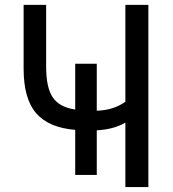

<svg xmlns="http://www.w3.org/2000/svg" viewBox="-20 -752 696 774"><path d="M283.2 -228.5Q175.8 -237.3 125.5 -295.9Q75.2 -354.5 75.2 -474.6V-732.4H166V-483.4Q166 -397.5 193.4 -358.4Q220.7 -319.3 283.2 -310.5V-495.1H370.1V-305.7Q437.5 -307.6 485.4 -341.8V-732.4H578.1V2H485.4V-257.8Q439.5 -230.5 370.1 -226.6V-46.9H283.2Z"/></svg>

Font: Gen Shin Gothic Regular
Style: Regular
Weight: 400
Designer: [Source Han Sans]
Ryoko NISHIZUKA  (kana & ideographs); Paul D. Hunt (Latin, Greek & Cyrillic); Wenlong ZHANG  (bopomofo
Version: Version 1.002.20150607